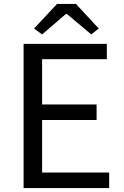

<svg xmlns="http://www.w3.org/2000/svg" viewBox="-20 -956 628 976"><path d="M523 -733V-655H194V-425H471V-346H194V-79H535V0H100V-733ZM153 -811 270 -936H366L482 -811L444 -781L320 -885H315L194 -781Z"/></svg>

Font: Kinto Sans
Style: Regular
Weight: 400
Designer: Authors: Ryoko NISHIZUKA  (kana & ideographs); Paul D. Hunt (Latin, Greek & Cyrillic); Wenlong ZHANG  (bopomofo); Sandol
Foundry: Adobe Systems Incorporated, ookami Inc.
Version: Version 0.001